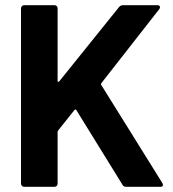

<svg xmlns="http://www.w3.org/2000/svg" viewBox="-20 -720 666 740"><path d="M61 -12V-688Q61 -693 64.5 -696.5Q68 -700 73 -700H190Q195 -700 198.5 -696.5Q202 -693 202 -688V-408Q202 -405 204 -404.5Q206 -404 208 -406L439 -693Q445 -700 454 -700H586Q594 -700 596 -695.5Q598 -691 594 -685L371 -400Q368 -396 370 -393L606 -14Q608 -8 608 -7Q608 0 598 0H466Q456 0 452 -8L274 -296Q273 -298 271 -298Q269 -298 267 -296L204 -217Q202 -213 202 -211V-12Q202 -7 198.5 -3.5Q195 0 190 0H73Q68 0 64.5 -3.5Q61 -7 61 -12Z"/></svg>

Font: Amber EN
Style: Bold
Weight: 700
Designer: Jeremy Tribby
Foundry: Tribby Type
Version: Version 1.408 November 24, 2021